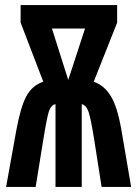

<svg xmlns="http://www.w3.org/2000/svg" viewBox="-20 -734 540 754"><path d="M184 -622H314L248 -420ZM120 0 150 -185Q164 -272 172 -296.5Q180 -321 198 -325V0H301V-325Q319 -321 328 -294Q337 -267 350 -185L379 0H495L457 -222Q441 -315 415 -357Q389 -399 348 -413L440 -645V-714H61V-645L150 -413Q107 -399 84 -357Q61 -315 44 -222L4 0Z"/></svg>

Font: Noto Sans Mono UI Condensed
Style: Bold
Weight: 700
Width: 3
Designer: Monotype Design team
Foundry: Monotype Imaging Inc.
Version: 1.000